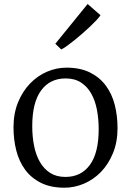

<svg xmlns="http://www.w3.org/2000/svg" viewBox="-20 -898 635 930"><path d="M248 -686 404.3 -878.4H404.8L466.8 -824.2Q460.4 -814.5 446.8 -799.8Q433.1 -785.2 415.5 -768.6Q397.9 -752 377.9 -734.6Q357.9 -717.3 339.1 -702.1Q320.3 -687 304 -675.3Q287.6 -663.6 277.3 -658.7H276.4ZM296.9 -41Q373 -41 415.5 -99.4Q458 -157.7 458 -272.5Q458 -321.8 449.5 -366.5Q440.9 -411.1 421.9 -444.8Q402.8 -478.5 372.3 -498.3Q341.8 -518.1 297.9 -518.1Q221.7 -518.1 179 -459.7Q136.2 -401.4 136.2 -286.6Q136.2 -236.8 145 -192.1Q153.8 -147.5 173.1 -113.8Q192.4 -80.1 222.9 -60.5Q253.4 -41 296.9 -41ZM45.4 -281.2Q45.4 -349.1 67.6 -402.8Q89.8 -456.5 126 -493.9Q162.1 -531.2 208 -550.8Q253.9 -570.3 301.8 -570.3Q369.1 -570.3 416.3 -546.6Q463.4 -522.9 492.9 -482.9Q522.5 -442.9 535.9 -389.9Q549.3 -336.9 549.3 -277.8Q549.3 -209.5 527.1 -155.8Q504.9 -102.1 468.8 -64.9Q432.6 -27.8 386.5 -8.3Q340.3 11.2 292.5 11.2Q225.1 11.2 178 -12.5Q130.9 -36.1 101.6 -76.2Q72.3 -116.2 58.8 -169.2Q45.4 -222.2 45.4 -281.2Z"/></svg>

Font: MerriweatherLight
Style: Regular
Weight: 300
Designer: Eben Sorkin ( sorkintype@gmail.com )
Foundry: Eben Sorkin
Version: Version 1.055; ttfautohint (v1.4.1)